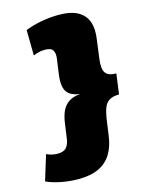

<svg xmlns="http://www.w3.org/2000/svg" viewBox="-180 -890 811 1077"><g transform="rotate(-15 225.5 -351.5)"><path d="M268 -811Q339 -811 379.5 -788.5Q420 -766 435 -723.5Q450 -681 440 -619L427 -520Q422 -485 425 -460Q428 -435 445 -422.5Q462 -410 497 -410L481 -292Q446 -292 425.5 -280Q405 -268 395 -243.5Q385 -219 379 -183L365 -83Q357 -22 330.5 21Q304 64 257 86Q210 108 139 108Q90 108 40.5 98.5Q-9 89 -46 72L-1 -75Q13 -68 29.5 -64Q46 -60 63 -60Q99 -60 114.5 -78.5Q130 -97 134 -129L146 -214Q151 -251 163 -280Q175 -309 200.5 -328Q226 -347 271 -351Q234 -356 212.5 -371Q191 -386 184.5 -415Q178 -444 184 -488L196 -574Q201 -605 190.5 -623.5Q180 -642 144 -642Q127 -642 109.5 -638Q92 -634 76 -627L74 -775Q116 -792 167.5 -801.5Q219 -811 268 -811Z"/></g></svg>

Font: Pathway Extreme SemiCondensed Black
Style: Italic
Weight: 900
Width: 4
Italic angle: -8°
Version: Version 1.001;gftools[0.9.26]